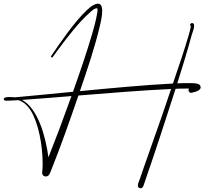

<svg xmlns="http://www.w3.org/2000/svg" viewBox="-115 -808 1093 1027"><path d="M419.8 -672C428.4 -708.8 454 -817 385.7 -781.3C372.1 -774.2 360.3 -763.9 348.9 -753.1C280.6 -688.6 206.3 -578.4 158.5 -508.2C154.9 -502.8 163.1 -497.3 166.8 -502.6C166.8 -502.5 176 -515.7 200.4 -548.5C239.8 -601.6 307.7 -690.6 362.5 -738C372.7 -746.8 389.5 -765.7 406 -763.4C408.2 -751.5 404.9 -737.4 402.7 -725.6C396.3 -691 386.2 -655 375.7 -619.3C347.6 -523.5 309.4 -412.6 275.4 -317.1C166.6 -306.7 72.4 -296.9 -36.5 -287.3C-44.8 -288.6 -105.3 -294.2 -93.4 -273.8C-89.7 -267.5 -76.8 -269.3 -66.3 -269.6C-54.6 -270 -36.3 -270.9 -16.2 -272.2C5.9 -264.8 20.4 -252.7 32.5 -239.3C80.7 -185.8 106.3 -68.6 111.7 25.1C113.8 62.1 113.8 84.7 110.6 113.9C107.9 138.5 139.8 144.1 150 122.9C154.3 114.1 157.8 104.9 162 94.3C209.7 -26.1 248.2 -133.4 304.5 -297.1C466.6 -310.2 646.5 -325 800.1 -332C791.8 -307.6 784.4 -285.7 778.9 -269.5C779 -269.5 777.9 -266.2 777.9 -266.2C741.7 -157.7 691.9 -21.9 655.3 84.5L631.6 153.3C626.8 167.1 611.9 194.5 634.4 198.5C644.6 200.3 650 192.4 653 183.8L660.1 163.1C714.7 5.4 771.7 -169 824.2 -333C832.5 -333.4 840.5 -333.7 847.6 -333.9C847.5 -333.9 849.2 -333.9 849.2 -333.9C862.5 -334.4 880 -334.8 896.1 -334.6C888.8 -324.9 896.8 -307.8 911.6 -312.1C927.3 -316.6 964.6 -322.9 957.3 -346.8C952.2 -363.2 927.3 -362.8 906.6 -363.3C887.4 -363.8 864.5 -363.3 848.3 -362.8C848.3 -362.8 846.7 -362.7 846.6 -362.7C842.5 -362.6 838 -362.4 833.4 -362.3C861.4 -450.5 889.6 -543.5 911.1 -623.1C913.6 -632.3 935.3 -680.3 914.4 -684.6C905.2 -686.5 896.9 -673.5 905.8 -668.2C903.3 -650.8 897.9 -632.6 893.6 -617.7C871.6 -540.9 838.8 -446.3 810 -361.2C657.9 -353.7 472.7 -335.8 312.5 -320.6C351.1 -433.9 392.5 -554.6 419.8 -672ZM144.2 33.3C128 -82.2 88.6 -225.3 3.4 -273.6C87.2 -279.3 170.8 -286.4 267.2 -294.1C217.6 -155.8 182.8 -63.8 144.2 33.3Z"/></svg>

Font: Sinatra
Style: Regular
Weight: 400
Designer: Fahmi
Version: Version 0.1